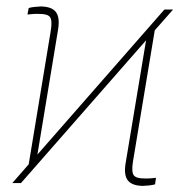

<svg xmlns="http://www.w3.org/2000/svg" viewBox="-20 -576 576 604"><path d="M18.6 0 70.3 -59.1 139.6 -478.5Q145 -511.2 137.5 -522Q129.9 -532.7 102.5 -532.2Q93.3 -532.7 84.5 -532Q75.7 -531.2 66.4 -530.3L70.3 -550.8Q78.6 -553.2 88.1 -554.2Q97.7 -555.2 108.4 -555.7Q142.6 -555.2 155.5 -538.6Q168.5 -522 163.1 -485.4L97.7 -89.8L497.1 -545.9H524.4L466.8 -480.5L398.4 -68.4Q393.1 -35.6 400.6 -24.9Q408.2 -14.2 435.5 -14.6Q444.3 -14.2 453.1 -14.9Q461.9 -15.6 470.7 -16.6L467.8 3.9Q459.5 6.3 449.7 7.3Q439.9 8.3 429.7 8.8Q395.5 8.3 382.3 -8.3Q369.1 -24.9 375 -61.5L439.5 -449.2L45.9 0Z"/></svg>

Font: Inter Display Thin
Style: Italic
Weight: 100
Italic angle: -9.39999°
Designer: Rasmus Andersson
Foundry: rsms
Version: Version 4.000;git-a52131595